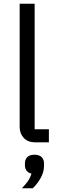

<svg xmlns="http://www.w3.org/2000/svg" viewBox="-20 -760 312 1025"><path d="M241 0H170Q129 0 107 -23.5Q85 -47 85 -83V-740H165V-70H241ZM164 66Q189 66 202 78.5Q215 91 215 113V124Q215 159 197 190.5Q179 222 155 245H97Q117 224 129 207Q141 190 148 167Q131 163 122 151Q113 139 113 123V113Q113 91 126 78.5Q139 66 164 66Z"/></svg>

Font: IBM Plex Sans Var
Style: Regular
Weight: 400
Designer: Mike Abbink, Paul van der Laan, Pieter van Rosmalen
Foundry: Bold Monday
Version: Version 3.000